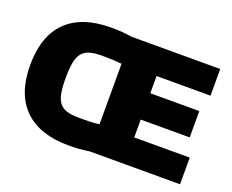

<svg xmlns="http://www.w3.org/2000/svg" viewBox="-120 -952 1407 1164"><g transform="rotate(20 583.0 -370.0)"><path d="M415 10Q228 10 129 -86.5Q30 -183 30 -369Q30 -557 128.5 -653.5Q227 -750 415 -750Q455 -750 486.5 -747.5Q518 -745 548 -740H1121V-568H773V-457H1089V-287H773V-172H1131V0H548Q516 5 484 7.5Q452 10 415 10ZM422 -169Q460 -169 491 -170Q522 -171 548 -175V-565Q522 -568 491.5 -569.5Q461 -571 421 -571Q374 -571 342.5 -562Q311 -553 292.5 -530.5Q274 -508 266.5 -468.5Q259 -429 259 -369Q259 -308 266.5 -269Q274 -230 292.5 -208Q311 -186 342.5 -177.5Q374 -169 422 -169Z"/></g></svg>

Font: Plata Sans Black
Style: Regular
Weight: 900
Designer: Pablo Impallari, Andres Torresi, & Cristiano Sobral
Foundry: Pablo Impallari, Andres Torresi, & Cristiano Sobral
Version: Version 1.00;December 28, 2019;FontCreator 12.0.0.2547 64-bi